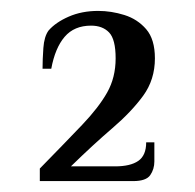

<svg xmlns="http://www.w3.org/2000/svg" viewBox="-20 -709 358 352"><path d="M53 -377V-400Q100 -448 130.5 -480Q161 -512 176.5 -539.5Q192 -567 192 -602Q192 -637 180 -649.5Q168 -662 147 -662Q116 -662 98.5 -641.5Q81 -621 74 -583H58Q58 -600 59.5 -621Q61 -642 69 -653Q82 -668 106 -678.5Q130 -689 160 -689Q184 -689 208 -681.5Q232 -674 248 -655.5Q264 -637 264 -602Q264 -563 242.5 -533.5Q221 -504 186 -474Q151 -444 110 -404H191Q219 -404 233.5 -414Q248 -424 248 -448H263V-413Q263 -399 255.5 -388Q248 -377 224 -377Z"/></svg>

Font: El Messiri
Style: Regular
Weight: 400
Designer: Mohamed Gaber
Foundry: Kief Type Foundry
Version: Version 2.020